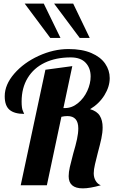

<svg xmlns="http://www.w3.org/2000/svg" viewBox="-20 -1020 641 1057"><path d="M116 -1000H221L313 -811H257ZM278 -1000H383L474 -811H419ZM358 -50Q358 -72 364.5 -100.5Q371 -129 383 -174Q397 -221 404 -254Q411 -287 411 -313Q411 -381 351 -381Q335 -381 318 -377L238 0H94L230 -636L378 -656L329 -425H337Q376 -425 409 -452Q442 -479 460.5 -519.5Q479 -560 479 -599Q479 -645 451.5 -674.5Q424 -704 369 -704Q288 -704 227 -675Q166 -646 132.5 -591Q99 -536 99 -461Q99 -424 106 -409.5Q113 -395 113 -393Q59 -393 32.5 -415.5Q6 -438 6 -490Q6 -554 58.5 -614.5Q111 -675 193 -712.5Q275 -750 357 -750Q432 -750 483 -728Q534 -706 559 -669.5Q584 -633 584 -590Q584 -543 555 -496Q526 -449 476 -419Q514 -408 529.5 -382.5Q545 -357 545 -319Q545 -290 538 -257.5Q531 -225 518 -177Q510 -146 503 -116Q496 -86 496 -66Q496 -43 506.5 -25Q517 -7 535 0Q474 17 436 17Q358 17 358 -50Z"/></svg>

Font: Lobster
Style: Regular
Weight: 400
Designer: Impallari Type
Foundry: Impallari Type
Version: Version 2.100